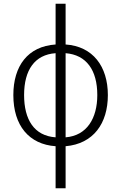

<svg xmlns="http://www.w3.org/2000/svg" viewBox="-20 -780 654 1036"><path d="M280 236H334V9C484 -4 562 -114 562 -267C562 -422 481 -530 334 -540V-760H280V-540C130 -530 52 -424 52 -267C52 -102 137 -1 280 9ZM280 -39C164 -47 110 -135 110 -267C110 -402 167 -485 280 -493ZM334 -39V-493C446 -484 505 -402 505 -267C505 -142 449 -48 334 -39Z"/></svg>

Font: Noto Sans SemiCondensed Light
Style: Regular
Weight: 300
Width: 4
Designer: Monotype Design Team
Foundry: Monotype Imaging Inc.
Version: Version 2.013